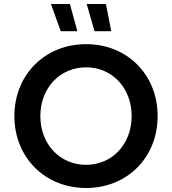

<svg xmlns="http://www.w3.org/2000/svg" viewBox="-20 -931 861 961"><path d="M411 10C616 10 769 -142 769 -350C769 -558 616 -710 411 -710C205 -710 52 -557 52 -350C52 -143 205 10 411 10ZM411 -106C280 -106 182 -209 182 -350C182 -491 280 -594 411 -594C541 -594 639 -491 639 -350C639 -209 541 -106 411 -106ZM453 -775H537L510 -911H414ZM284 -775H367L330 -911H235Z"/></svg>

Font: Chess Sans SemiBold
Style: Regular
Weight: 600
Designer: Wolf Bōese
Foundry: Wolf Bōese
Version: Version 7.223;Glyphs 3.3 (3306)